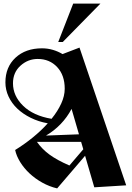

<svg xmlns="http://www.w3.org/2000/svg" viewBox="-20 -1030 730 1065"><path d="M297 15Q254 5 214.5 -17Q175 -39 144 -68Q113 -97 92 -131Q71 -165 64 -198Q116 -230 162.5 -268Q209 -306 245 -346Q194 -355 150.5 -376.5Q107 -398 76 -427.5Q45 -457 27.5 -494.5Q10 -532 10 -573Q10 -658 66 -710Q122 -762 213 -762Q244 -762 273 -753.5Q302 -745 327 -730L421 -766L680 -2L503 9L452 -166ZM52 -568Q52 -498 108.5 -443Q165 -388 266 -371Q300 -413 319.5 -455.5Q339 -498 339 -538Q339 -613 297 -658Q255 -703 189 -703Q135 -703 93.5 -665.5Q52 -628 52 -568ZM377 -426Q353 -380 316.5 -342Q280 -304 235 -278L418 -285ZM185 -243Q213 -203 254.5 -172.5Q296 -142 365 -112L442 -202L430 -243ZM328 -797H303L386 -1010H537Z"/></svg>

Font: Trickster
Style: Regular
Weight: 400
Designer: Jean-Baptiste Morizot
Foundry: Jean-Baptiste Morizot
Version: Version 2.000;PS 2.0;hotconv 1.0.88;makeotf.lib2.5.647800